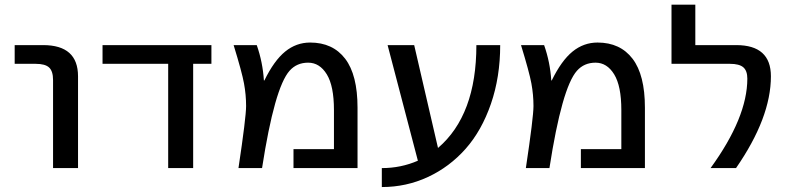

<svg xmlns="http://www.w3.org/2000/svg" viewBox="-20 -710 3318 811"><path d="M42 -440.4V-519.5H162.1Q309.6 -519.5 309.6 -387.7V0H204.1V-372.1Q204.1 -409.2 187.5 -424.8Q170.9 -440.4 130.9 -440.4Z M413.1 -440.4V-519.5H873V-440.4H795.9V0H690.4V-440.4Z M966.8 -519.5H1064.5Q1089.8 -447.3 1094.7 -370.1H1096.7Q1137.7 -454.1 1184.6 -492.2Q1231.4 -530.3 1290 -530.3Q1385.7 -530.3 1438 -461.9Q1490.2 -393.6 1490.2 -254.9V0H1219.7V-80.1H1390.6V-245.1Q1390.6 -346.7 1360.4 -396Q1330.1 -445.3 1281.7 -445.3Q1233.4 -445.3 1203.1 -411.1Q1139.6 -339.8 1086.9 0H987.3Q1019.5 -214.8 1019.5 -262.2Q1019.5 -309.6 1010.7 -357.4Q1002 -405.3 966.8 -519.5Z M1592.8 0Q1673.8 0 1745.1 -31.2L1617.2 -519.5H1729.5L1830.1 -85Q1992.2 -223.6 1992.2 -519.5H2092.8Q2092.8 -384.8 2053.7 -271.5Q2014.6 -158.2 1946.8 -81.5Q1878.9 -4.9 1787.6 37.6Q1696.3 80.1 1592.8 80.1Z M2180.7 -519.5H2278.3Q2303.7 -447.3 2308.6 -370.1H2310.5Q2351.6 -454.1 2398.4 -492.2Q2445.3 -530.3 2503.9 -530.3Q2599.6 -530.3 2651.9 -461.9Q2704.1 -393.6 2704.1 -254.9V0H2433.6V-80.1H2604.5V-245.1Q2604.5 -346.7 2574.2 -396Q2543.9 -445.3 2495.6 -445.3Q2447.3 -445.3 2417 -411.1Q2353.5 -339.8 2300.8 0H2201.2Q2233.4 -214.8 2233.4 -262.2Q2233.4 -309.6 2224.6 -357.4Q2215.8 -405.3 2180.7 -519.5Z M2816.4 -440.4V-690.4H2917V-519.5H3089.8Q3236.3 -519.5 3236.3 -387.7Q3236.3 -212.9 3088.9 0H2981.4Q3136.7 -213.9 3136.7 -377.9Q3136.7 -411.1 3119.6 -425.8Q3102.5 -440.4 3063.5 -440.4Z"/></svg>

Font: GenEi M Gothic v2 Medium
Style: Regular
Weight: 500
Version: Version 2.0